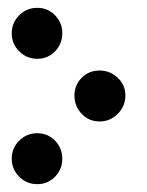

<svg xmlns="http://www.w3.org/2000/svg" viewBox="-20 -466 374 490"><path d="M10 -381Q10 -408 29 -427Q48 -446 75 -446Q102 -446 120.5 -427Q139 -408 139 -381Q139 -354 120.5 -335Q102 -316 75 -316Q48 -316 29 -335Q10 -354 10 -381ZM234 -156Q207 -156 188.5 -175.5Q170 -195 170 -222Q170 -249 188.5 -267.5Q207 -286 234 -286Q261 -286 280.5 -267.5Q300 -249 300 -222Q300 -195 280.5 -175.5Q261 -156 234 -156ZM10 -61Q10 -88 29 -107Q48 -126 75 -126Q102 -126 120.5 -107Q139 -88 139 -61Q139 -34 120.5 -15Q102 4 75 4Q48 4 29 -15Q10 -34 10 -61Z"/></svg>

Font: Pochaevsk
Style: Regular
Weight: 400
Version: Version 1.210; ttfautohint (v1.8.4.7-5d5b)